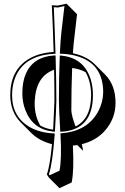

<svg xmlns="http://www.w3.org/2000/svg" viewBox="-20 -718 675 1033"><path d="M365.7 263.7 299.8 294.4 243.2 237.8 231.9 220.2Q248.5 176.8 259.8 57.6Q191.9 40.5 148.9 -2L92.3 -58.6Q35.2 -116.7 35.2 -206.1Q35.2 -339.8 133.8 -400.4Q189.5 -433.6 268.6 -438.5Q265.1 -562 258.8 -689.9L291 -688L337.9 -698.2L394.5 -641.6L376.5 -485.4Q374 -462.9 372.1 -431.6Q445.8 -416 489.3 -373L545.9 -316.4Q601.6 -259.8 601.6 -164.6Q601.6 -79.1 543.5 -13.7Q495.1 39.6 419.9 57.6Q425.8 79.6 426.8 93.3L396 62.5Q383.8 64.5 372.1 65.4Q378.9 199.2 365.7 263.7ZM440.4 -329.6Q408.7 -347.2 368.2 -352.1Q363.8 -242.2 363.8 -124.5Q364.3 -98.1 386.2 -37.6Q469.7 -78.6 470.2 -206.1Q469.7 -279.3 440.4 -329.6ZM196.8 -42.5Q228 -24.9 266.1 -20.5L272.9 -175.8Q272.9 -248.5 271 -342.8Q173.8 -308.1 167 -176.3Q166.5 -167.5 166.5 -159.7Q167 -92.8 196.8 -42.5ZM268.6 -419.4 278.8 -419.9 279.3 -409.7Q283.2 -273.4 283.2 -175.8V-175.3Q281.2 -99.6 275.9 -19.5L275.4 -9.3L264.6 -10.3Q156.7 -22.5 116.7 -125Q100.1 -168 100.1 -215.8Q100.1 -338.9 175.3 -390.6Q214.4 -416 268.6 -419.4ZM314.5 -9.8 304.2 -9.3 303.7 -19Q296.9 -133.3 296.9 -181.2Q296.9 -298.8 301.3 -408.7L301.8 -419.4L312.5 -418.5Q433.6 -405.3 468.8 -288.6Q480 -250 480 -206.1Q480 -22.9 316.9 -9.8Q314.9 -9.8 314.5 -9.8ZM300.3 200.2Q312.5 136.7 305.7 9.3L305.2 -0.5L314.5 -1.5Q453.6 -13.2 510.3 -122.1Q534.7 -170.4 535.2 -221.2Q535.2 -376 392.6 -416.5Q356 -426.8 312 -428.7L302.2 -429.2L302.7 -439Q305.7 -504.9 310.1 -543L326.7 -685.5L291.5 -677.7L269.5 -679.2Q274.9 -554.2 278.3 -438.5L278.8 -428.7L269 -428.2Q108.4 -419.4 61 -298.8Q44.9 -256.8 44.9 -206.1Q44.9 -88.4 142.1 -33.2Q194.3 -4.4 264.2 -0.5L274.4 0L273.9 10.3Q262.2 163.6 243.2 218.8L247.1 225.1Z"/></svg>

Font: Linux Biolinum Shadow O
Style: Bold
Weight: 700
Designer: Philipp H. Poll
Foundry: Philipp H. Poll
Version: Version 0.9.2